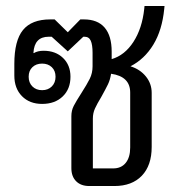

<svg xmlns="http://www.w3.org/2000/svg" viewBox="-20 -623 609 643"><path d="M417 -401Q449 -391 468.5 -367Q488 -343 488 -312V-131Q488 -69 455 -34.5Q422 0 363 0H279Q251 0 235 -16Q219 -32 219 -60V-234Q219 -253 227 -268.5Q235 -284 253 -312Q271 -340 280.5 -359Q290 -378 290 -401V-446Q290 -473 284 -486.5Q278 -500 263 -500H259L207 -451L153 -500H143Q95 -500 92 -446L93 -445Q106 -453 126 -453Q166 -453 191 -429Q216 -405 216 -366Q216 -325 190 -300Q164 -275 121 -275Q79 -275 53.5 -301Q28 -327 28 -370V-409Q28 -487 57 -522.5Q86 -558 148 -558H163L207 -515L249 -558H261Q307 -558 330.5 -530.5Q354 -503 354 -450V-425Q398 -438 427 -483Q456 -528 463 -593L464 -603H531L530 -593Q523 -522 493.5 -473.5Q464 -425 417 -401ZM76 -366Q76 -346 88.5 -333.5Q101 -321 121 -321Q141 -321 153.5 -333.5Q166 -346 166 -366Q166 -386 153.5 -398Q141 -410 121 -410Q101 -410 88.5 -398Q76 -386 76 -366ZM416 -313Q416 -367 352 -376Q349 -356 341.5 -340.5Q334 -325 319 -298Q305 -275 298 -259.5Q291 -244 291 -226V-59H359Q386 -59 401 -77.5Q416 -96 416 -129Z"/></svg>

Font: Stavian Regular
Style: Regular
Weight: 400
Version: Version 1.000; ttfautohint (v1.6)